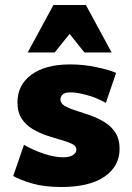

<svg xmlns="http://www.w3.org/2000/svg" viewBox="-20 -741 527 769"><path d="M286 -141Q286 -156 269 -164.5Q252 -173 225 -180.5Q198 -188 168 -198Q138 -208 111 -224Q84 -240 67 -265.5Q50 -291 50 -331Q50 -401 106 -442Q162 -483 261 -483Q315 -483 366.5 -472Q418 -461 445 -449L404 -329Q364 -351 325.5 -361Q287 -371 263 -371Q239 -371 230.5 -362Q222 -353 222 -343Q222 -327 239 -317Q256 -307 283 -298.5Q310 -290 340 -279.5Q370 -269 397.5 -252.5Q425 -236 442 -210Q459 -184 459 -145Q459 -75 398.5 -33.5Q338 8 226 8Q158 8 109.5 -6Q61 -20 33 -36L76 -161Q114 -139 156.5 -125Q199 -111 233 -111Q259 -111 272.5 -120Q286 -129 286 -141ZM318 -531 227 -645 194 -721H324L427 -531ZM91 -531 194 -721H324L291 -645L199 -531Z"/></svg>

Font: Ysabeau SC Black
Style: Regular
Weight: 900
Designer: Christian Thalmann (Catharsis Fonts)
Version: Version 2.001;gftools[0.9.30]; featfreeze: smcp